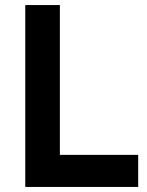

<svg xmlns="http://www.w3.org/2000/svg" viewBox="-20 -740 582 760"><path d="M80 0V-720H217V-127H527V0Z"/></svg>

Font: Vela Sans ExtBd
Style: Regular
Weight: 800
Designer: Principal design: Mikhail Sharanda - project Manrope.
Design modification: Ravid Balaliev
Foundry: Mikhail Sharanda
Version: Version 1.001